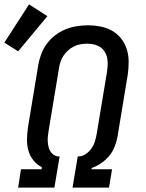

<svg xmlns="http://www.w3.org/2000/svg" viewBox="-47 -859 667 879"><path d="M36 0 49 -84H143L145 -93Q122 -105 106 -125Q90 -145 83 -170Q76 -195 76.5 -222Q77 -249 81 -276L128 -560Q132 -585 141.5 -610.5Q151 -636 167 -658Q183 -680 205 -697Q227 -714 252.5 -724.5Q278 -735 304 -739Q330 -743 355 -743Q385 -743 413.5 -737.5Q442 -732 466.5 -718Q491 -704 508 -682Q525 -660 533.5 -633Q542 -606 542 -576.5Q542 -547 538 -518L491 -234Q487 -211 478 -188Q469 -165 453.5 -146Q438 -127 417 -112.5Q396 -98 373 -90L372 -84H466L452 0H285L309 -143H312Q330 -143 346 -154Q362 -165 372.5 -180.5Q383 -196 388 -213Q393 -230 396 -248L443 -531Q447 -555 445.5 -579Q444 -603 432.5 -622Q421 -641 399.5 -650Q378 -659 354 -659Q354 -659 354 -659Q354 -659 354 -659Q338 -659 322.5 -656.5Q307 -654 292.5 -647Q278 -640 265.5 -629Q253 -618 244 -604.5Q235 -591 230 -576Q225 -561 223 -546L176 -263Q174 -250 172.5 -238Q171 -226 171.5 -213.5Q172 -201 174.5 -189.5Q177 -178 182.5 -168Q188 -158 197.5 -151Q207 -144 219 -143H226L202 0ZM36 -624 -27 -664 86 -839 170 -785Z"/></svg>

Font: Iosevka Curly Slab MdExObl
Style: Regular
Weight: 500
Width: 7
Italic angle: -9°
Monospace: yes
Designer: Belleve Invis
Foundry: Belleve Invis
Version: Version 11.1.0; ttfautohint (v1.8.3)